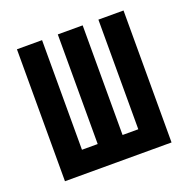

<svg xmlns="http://www.w3.org/2000/svg" viewBox="-99 -615 699 711"><g transform="rotate(-20 250.0 -260.0)"><path d="M40 0V-520H139V-88H201V-520H299V-88H361V-520H460V0Z"/></g></svg>

Font: Iosevka Term Semibold
Style: Regular
Weight: 600
Monospace: yes
Designer: Belleve Invis
Foundry: Belleve Invis
Version: Version 31.4.0